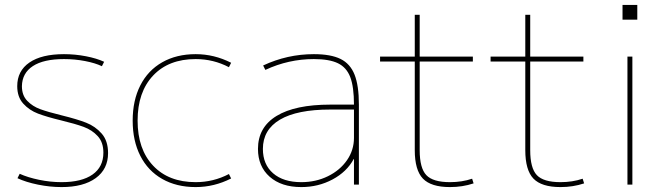

<svg xmlns="http://www.w3.org/2000/svg" viewBox="-20 -750 2718 780"><path d="M51 -26 60 -44Q93 -29 139 -19.5Q185 -10 230 -10Q312 -10 356 -41Q400 -72 400 -130Q400 -172 377 -197Q354 -222 320 -234.5Q286 -247 228 -261Q170 -275 134.5 -288.5Q99 -302 74.5 -329Q50 -356 50 -400Q50 -462 99.5 -496Q149 -530 240 -530Q285 -530 329 -521.5Q373 -513 403 -499L394 -481Q367 -494 325.5 -502Q284 -510 240 -510Q157 -510 113.5 -481.5Q70 -453 69 -400Q69 -363 90.5 -340.5Q112 -318 143.5 -306.5Q175 -295 232 -281Q293 -266 330 -251.5Q367 -237 393 -207.5Q419 -178 419 -128Q419 -63 369 -26.5Q319 10 230 10Q183 10 134 0Q85 -10 51 -26Z M519 -260Q519 -342 550 -403Q581 -464 639 -497Q697 -530 775 -530Q850 -530 919 -495L910 -477Q847 -510 775 -510Q665 -510 602 -443Q539 -376 539 -260Q539 -144 602 -77Q665 -10 775 -10Q847 -10 910 -43L919 -25Q850 10 775 10Q697 10 639 -23Q581 -56 550 -117Q519 -178 519 -260Z M1028 -145Q1028 -233 1103.5 -279Q1179 -325 1322 -325H1418Q1418 -397 1403 -436.5Q1388 -476 1353 -493Q1318 -510 1255 -510Q1152 -510 1058 -466L1049 -484Q1147 -530 1255 -530Q1324 -530 1363.5 -510.5Q1403 -491 1420.5 -446.5Q1438 -402 1438 -325V0H1418V-104H1417Q1389 -52 1331 -21Q1273 10 1204 10Q1123 10 1075.5 -32Q1028 -74 1028 -145ZM1204 -10Q1263 -10 1312 -34Q1361 -58 1389.5 -99Q1418 -140 1418 -190V-305H1322Q1187 -305 1117.5 -264Q1048 -223 1048 -145Q1048 -82 1089.5 -46Q1131 -10 1204 -10Z M1665 -140V-500H1524V-520H1665V-690H1685V-520H1901V-500H1685V-140Q1685 -67 1712 -38.5Q1739 -10 1808 -10Q1857 -10 1898 -24L1904 -5Q1859 10 1808 10Q1731 10 1698 -24.5Q1665 -59 1665 -140Z M2114 -140V-500H1973V-520H2114V-690H2134V-520H2350V-500H2134V-140Q2134 -67 2161 -38.5Q2188 -10 2257 -10Q2306 -10 2347 -24L2353 -5Q2308 10 2257 10Q2180 10 2147 -24.5Q2114 -59 2114 -140Z M2509 -730H2569V-670H2509ZM2529 -520H2549V0H2529Z"/></svg>

Font: Enso Thin
Style: Regular
Weight: 100
Designer: Coji Morishita
Foundry: UNDERFOREST DESIGN
Version: Version 1.000